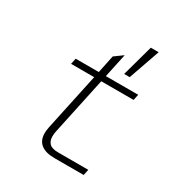

<svg xmlns="http://www.w3.org/2000/svg" viewBox="-186 -945 1022 1080"><g transform="rotate(30 325.0 -404.5)"><path d="M204 -95Q204 -111 209 -136L288 -506H138L146 -544H296L320 -659L375 -699L342 -544H552L544 -506H334L255 -136Q251 -120 251 -100Q251 -71 267.5 -54.5Q284 -38 326 -38H520L512 0H322Q264 0 234 -24Q204 -48 204 -95ZM481 -809H532L461 -606H425Z"/></g></svg>

Font: Azeret Mono Thin
Style: Italic
Weight: 100
Italic angle: -12°
Designer: Martin Vácha
Foundry: Displaay
Version: Version 1.000; Glyphs 3.0.3, build 3074